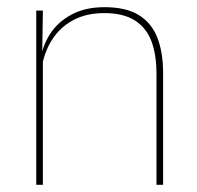

<svg xmlns="http://www.w3.org/2000/svg" viewBox="-20 -515 548 535"><path d="M416 0V-310Q416 -363 401.8 -400.5Q387.5 -438 355.5 -458.2Q323.5 -478.5 270 -478.5Q220.5 -478.5 183.8 -458.8Q147 -439 125 -404.2Q103 -369.5 96 -325L87 -344H92.5Q97 -385 118.8 -419.2Q140.5 -453.5 179 -474.2Q217.5 -495 271 -495Q331.5 -495 367.2 -472.8Q403 -450.5 418.8 -409.2Q434.5 -368 434.5 -311V0ZM81 0V-485.5H99.5L97.5 -358.5H99.5V0Z"/></svg>

Font: Anek Bangla Medium Thin
Style: Regular
Weight: 250
Version: Version 1.003